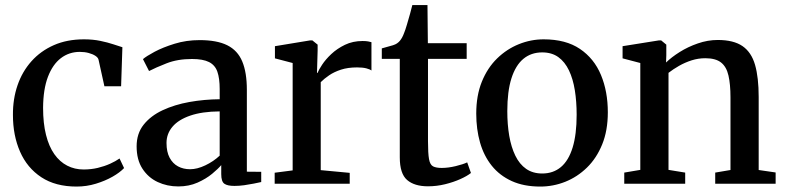

<svg xmlns="http://www.w3.org/2000/svg" viewBox="-20 -710 3036 742"><path d="M276 11Q194.5 11 139.8 -25Q85 -61 57.5 -123.8Q30 -186.5 30 -265.5Q29.5 -327.5 47.8 -380.5Q66 -433.5 101.5 -473.2Q137 -513 188 -535.5Q239 -558 304.5 -558Q339 -558 367.8 -552Q396.5 -546 418 -538.8Q439.5 -531.5 453 -527.5L448 -376.5H383.5L361 -478.5Q359.5 -487 349 -494Q338.5 -501 322.8 -505.2Q307 -509.5 288.5 -509.5Q247 -509.5 215.2 -485.2Q183.5 -461 165.2 -413Q147 -365 146.5 -293.5Q146.5 -233.5 157.8 -188.8Q169 -144 190 -114.2Q211 -84.5 239.8 -69.8Q268.5 -55 303 -55Q332 -55 358 -61.2Q384 -67.5 405.5 -77.2Q427 -87 442 -97.5L459.5 -60.5Q443.5 -43.5 415 -27.2Q386.5 -11 350.5 0Q314.5 11 276 11Z M669 10.5Q626 10.5 589.5 -6.5Q553 -23.5 530.5 -58Q508 -92.5 508 -144.5Q508 -194 535.2 -228.2Q562.5 -262.5 608.5 -284Q654.5 -305.5 711.8 -315.8Q769 -326 829 -326.5V-365.5Q829 -407.5 820 -433Q811 -458.5 787.8 -470.2Q764.5 -482 722 -482Q666 -482 623.5 -465.2Q581 -448.5 556 -435.5L532.5 -481.5Q545 -492.5 577.2 -509.8Q609.5 -527 654.8 -541Q700 -555 751.5 -555Q818.5 -555 858.5 -535Q898.5 -515 916.2 -472.5Q934 -430 934 -363V-46.5L989.5 -46V-6.5Q978.5 -4 961 -0.5Q943.5 3 923.8 5.8Q904 8.5 886 8.5Q859 8.5 847 0Q835 -8.5 835 -37V-72Q823.5 -58 800 -38.5Q776.5 -19 743.2 -4.2Q710 10.5 669 10.5ZM714.5 -56Q742 -56 773.5 -71Q805 -86 829 -108.5V-279.5Q761 -279 715.2 -263.2Q669.5 -247.5 646.5 -220.2Q623.5 -193 623.5 -157.5Q623.5 -123 635.5 -100.5Q647.5 -78 668 -67Q688.5 -56 714.5 -56Z M1041.5 0V-42.5L1111 -51.5V-466.5L1042.5 -484.5V-531.5L1179 -554H1187L1207.5 -537.5V-515L1205 -427.5L1207.5 -429Q1211.5 -439.5 1224.8 -459.8Q1238 -480 1260.2 -501Q1282.5 -522 1313 -536.8Q1343.5 -551.5 1381 -551.5Q1394.5 -551.5 1402.5 -550Q1410.5 -548.5 1415.5 -547V-437.5Q1410 -442 1396 -445.8Q1382 -449.5 1360 -449.5Q1324.5 -449.5 1297.8 -440.8Q1271 -432 1252 -419Q1233 -406 1219.5 -392.5V-52.5L1331.5 -42V0Z M1634 10Q1581.5 10 1553.2 -14.5Q1525 -39 1525 -102V-482.5H1455.5V-523Q1465 -526 1476.8 -529Q1488.5 -532 1498.8 -535.2Q1509 -538.5 1514.5 -542.5Q1521 -547 1525.5 -552.5Q1530 -558 1534 -565.2Q1538 -572.5 1541.5 -582Q1546.5 -594 1552.5 -614.5Q1558.5 -635 1564.5 -656Q1570.5 -677 1573.5 -690.5H1632L1633.5 -543H1783.5V-482.5H1634V-164.5Q1634 -117 1638 -95Q1642 -73 1653.8 -67Q1665.5 -61 1687 -61Q1712 -61 1741 -68Q1770 -75 1785.5 -82.5L1800 -41.5Q1785 -29.5 1758.8 -17.8Q1732.5 -6 1700 2Q1667.5 10 1634 10Z M1820.5 -271Q1820.5 -341 1842.2 -394.5Q1864 -448 1901.2 -484.2Q1938.5 -520.5 1985 -539.2Q2031.5 -558 2081 -558Q2166.5 -558 2221.2 -521Q2276 -484 2302.5 -420.2Q2329 -356.5 2329 -276Q2329 -205.5 2307.2 -152Q2285.5 -98.5 2248.2 -62.2Q2211 -26 2164.5 -7.5Q2118 11 2068 11Q2004.5 11 1957.8 -10.2Q1911 -31.5 1880.5 -69.5Q1850 -107.5 1835.2 -159Q1820.5 -210.5 1820.5 -271ZM2075.5 -39.5Q2118 -39.5 2147.8 -64.5Q2177.5 -89.5 2193 -140Q2208.5 -190.5 2208.5 -266.5Q2208.5 -317.5 2201.5 -361.2Q2194.5 -405 2178.8 -438Q2163 -471 2137.8 -489.2Q2112.5 -507.5 2075.5 -507.5Q2032.5 -507.5 2002.5 -482.5Q1972.5 -457.5 1956.5 -407.2Q1940.5 -357 1940.5 -280.5Q1940.5 -229 1948 -185.2Q1955.5 -141.5 1971.5 -108.5Q1987.5 -75.5 2013.2 -57.5Q2039 -39.5 2075.5 -39.5Z M2454.5 -53.5V-466.5L2386 -484.5V-531.5L2527 -554H2535L2555 -537.5V-496.5L2554 -468.5Q2575 -489 2606.8 -509Q2638.5 -529 2676.8 -542.2Q2715 -555.5 2754 -555.5Q2815 -555.5 2849.5 -531.8Q2884 -508 2898 -459.2Q2912 -410.5 2912 -335V-53L2977.5 -43.5V0H2744V-43L2803 -53V-333.5Q2803 -384.5 2795.2 -418.2Q2787.5 -452 2766.5 -468.5Q2745.5 -485 2705.5 -485Q2678.5 -485 2652.8 -476.8Q2627 -468.5 2604.2 -455.5Q2581.5 -442.5 2563.5 -428.5V-53.5L2628 -43V0H2392.5V-43Z"/></svg>

Font: Merriweather 48pt Medium
Style: Regular
Weight: 500
Version: Version 2.100